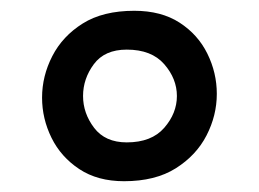

<svg xmlns="http://www.w3.org/2000/svg" viewBox="-20 -780 480 356"><path d="M210 -444Q161 -444 127 -466.5Q93 -489 75.5 -524.5Q58 -560 58 -599Q58 -639 77 -676Q96 -713 133.5 -736.5Q171 -760 229 -760Q279 -760 313 -738Q347 -716 364.5 -680.5Q382 -645 382 -606Q382 -566 363 -529Q344 -492 306 -468Q268 -444 210 -444ZM215 -516Q261 -516 284.5 -543Q308 -570 308 -602Q308 -634 284.5 -661Q261 -688 215 -688Q174 -688 154 -661Q134 -634 134 -602Q134 -570 154.5 -543Q175 -516 215 -516Z"/></svg>

Font: Marhey
Style: Regular
Weight: 400
Designer: Nur Syamsi & Bustanul Arifin
Foundry: Namelatype
Version: Version 1.000; ttfautohint (v1.8.4.7-5d5b)